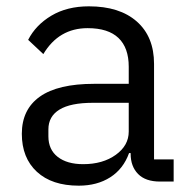

<svg xmlns="http://www.w3.org/2000/svg" viewBox="-20 -574 601 607"><path d="M49 -151Q49 -228 106 -268.5Q163 -309 278 -309H387V-363Q387 -423 354.5 -454Q322 -485 257 -485Q166 -485 117 -403L69 -448Q93 -495 142.5 -524.5Q192 -554 261 -554Q358 -554 412.5 -506Q467 -458 467 -372V-70H529V0H486Q440 0 416.5 -24Q393 -48 393 -88V-90H388Q370 -40 328.5 -13.5Q287 13 229 13Q144 13 96.5 -31Q49 -75 49 -151ZM387 -158V-249H274Q203 -249 168 -227.5Q133 -206 133 -165V-143Q133 -101 162.5 -78Q192 -55 243 -55Q305 -55 346 -84.5Q387 -114 387 -158Z"/></svg>

Font: IBM Plex Sans SC
Style: Regular
Weight: 400
Designer: Mike Abbink; Paul van der Laan; Pieter van Rosmalen; Eunyou Noh; Wujin Sim; Chorong Kim; Dohee Lee; Yejin We; Jinhee Kim
Foundry: Sandoll Inc.
Version: Version 1.000